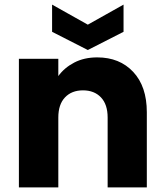

<svg xmlns="http://www.w3.org/2000/svg" viewBox="-20 -813 714 833"><path d="M447 -303Q447 -360 418 -390.5Q389 -421 340 -421Q291 -421 262 -390.5Q233 -360 233 -303V0H62V-558H233V-483Q259 -519 302 -541.5Q345 -564 402 -564Q499 -564 558 -501Q617 -438 617 -326V0H447ZM516 -793V-675L361 -596L206 -675V-793L361 -706Z"/></svg>

Font: Poppins
Style: Bold
Weight: 700
Designer: Ninad Kale (Devanagari), Jonny Pinhorn (Latin)
Version: Version 5.002